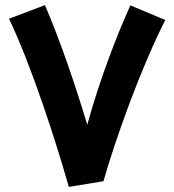

<svg xmlns="http://www.w3.org/2000/svg" viewBox="-20 -718 679 748"><path d="M248 10H249L383 -12C428 -170 527 -450 624 -640L488 -697C435 -581 367 -404 320 -232C272 -391 212 -567 155 -698L15 -645C101 -467 200 -161 248 10Z"/></svg>

Font: Noto Sans Arabic UI
Style: Bold
Weight: 700
Designer: Monotype Design Team, Nadine Chahine and Nizar Qandah
Foundry: Monotype Imaging Inc.
Version: Version 2.010